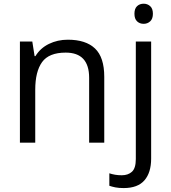

<svg xmlns="http://www.w3.org/2000/svg" viewBox="-20 -755 905 1016"><path d="M338.9 -544.9Q434.1 -544.9 482.9 -498.3Q531.7 -451.7 531.7 -348.6V0H451.7V-343.3Q451.7 -476.6 327.6 -476.6Q238.8 -476.6 202.6 -426.3Q166.5 -376 166.5 -280.3V0H85.4V-535.2H150.9L163.1 -458H167.5Q193.4 -500.5 239 -522.7Q284.7 -544.9 338.9 -544.9ZM691.4 -682.1Q691.4 -709.5 705.3 -722.4Q719.2 -735.4 740.2 -735.4Q760.3 -735.4 774.7 -722.4Q789.1 -709.5 789.1 -682.1Q789.1 -655.3 774.7 -642.1Q760.3 -628.9 740.2 -628.9Q719.2 -628.9 705.3 -642.1Q691.4 -655.3 691.4 -682.1ZM634.3 240.2Q609.4 240.2 590.8 236.6Q572.3 232.9 558.6 228V162.1Q573.7 167 589.4 169.7Q605 172.4 624.5 172.4Q657.7 172.4 678.2 153.8Q698.7 135.3 698.7 86.4V-535.2H779.8V84.5Q779.8 158.2 744.4 199.2Q709 240.2 634.3 240.2Z"/></svg>

Font: Open Sans
Style: Regular
Weight: 400
Designer: Monotype Design Team
Foundry: Monotype Imaging Inc.
Version: Version 3.000; ttfautohint (v1.8.4)